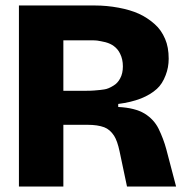

<svg xmlns="http://www.w3.org/2000/svg" viewBox="-20 -680 679 700"><path d="M49 0V-660H326Q369 -660 412 -652Q455 -644 486 -630Q517 -616 544 -592Q568 -571 582 -538Q595 -508 595 -466Q595 -434 584 -406Q572 -374 552 -356Q529 -335 494 -321Q458 -307 411 -301V-290Q472 -287 507 -266Q541 -245 558 -211Q576 -174 586 -137L622 0H443L416 -128Q408 -166 396 -185Q381 -208 360 -216Q336 -225 299 -225H211V0ZM211 -349H291Q311 -349 323 -350Q349 -352 360 -354Q375 -356 394 -368Q409 -377 418 -394Q428 -412 428 -438Q428 -464 418 -484Q410 -501 395 -512Q383 -521 365 -526Q348 -530 335 -532Q326 -533 314 -533H211Z"/></svg>

Font: Bricolage Grotesque 36pt ExtraBold
Style: Regular
Weight: 800
Designer: Mathieu Triay
Foundry: Atelier Triay
Version: Version 1.000;gftools[0.9.30]